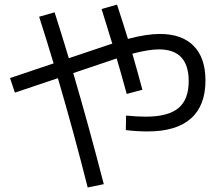

<svg xmlns="http://www.w3.org/2000/svg" viewBox="-20 -786 978 850"><path d="M537.1 -210 538.1 -274.4Q588.4 -269.5 625 -269.5Q724.1 -269.5 769.8 -307.4Q815.4 -345.2 815.4 -426.8Q815.4 -567.4 683.6 -567.4Q638.7 -567.4 565.9 -548.3Q588.9 -469.2 610.4 -388.7L541 -370.1Q514.6 -466.3 496.6 -527.3L482.4 -522.5L304.2 -462.4Q370.1 -238.8 439.5 29.3L368.2 43.9Q308.1 -194.8 236.3 -439.9L45.9 -376L24.4 -440.4L217.3 -505.4Q185.1 -612.8 153.3 -711.9L221.7 -731.4Q249.5 -645.5 284.7 -528.3L461.9 -587.9L477.1 -592.8Q457.5 -658.2 429.7 -746.1L498 -765.6Q527.3 -676.8 546.4 -613.8Q629.4 -635.7 687.5 -635.7Q785.2 -635.7 837.4 -582.8Q889.6 -529.8 889.6 -429.7Q889.6 -318.4 825 -261.2Q760.3 -204.1 633.8 -204.1Q586.9 -204.1 537.1 -210Z"/></svg>

Font: Pretendard JP
Style: Regular
Weight: 400
Designer: Base glyphs from Inter by Rasmus Andersson; Hangeul glyphs from Noto Sans CJK(Source Han Sans) by Jang Soo-young and Kan
Foundry: Kil Hyung-jin
Version: Version 1.309